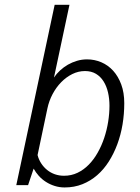

<svg xmlns="http://www.w3.org/2000/svg" viewBox="-20 -782 590 811"><path d="M98.6 0H48.8L210.9 -761.7H273.4L208 -454.6Q218.8 -470.7 233.9 -484.6Q249 -498.5 266.8 -508.8Q284.7 -519 305.2 -525.1Q325.7 -531.2 347.7 -531.2Q379.4 -531.2 408 -519Q436.5 -506.8 458 -483.2Q479.5 -459.5 492.2 -425Q504.9 -390.6 504.9 -346.2Q504.9 -300.3 497.6 -256.3Q490.2 -212.4 475.6 -172.9Q460.9 -133.3 439.7 -99.9Q418.5 -66.4 390.4 -42Q362.3 -17.6 327.9 -3.9Q293.5 9.8 252.9 9.8Q231 9.8 210.9 3.4Q190.9 -2.9 174.1 -13.7Q157.2 -24.4 144 -39.1Q130.9 -53.7 122.1 -69.8ZM250.5 -39.6Q281.2 -39.6 307.6 -52.2Q334 -64.9 355.2 -86.7Q376.5 -108.4 392.8 -137.5Q409.2 -166.5 420.2 -199.5Q431.2 -232.4 436.8 -267.3Q442.4 -302.2 442.4 -335.4Q442.4 -364.7 436.3 -391.4Q430.2 -418 417.5 -438.2Q404.8 -458.5 385.3 -470.2Q365.7 -481.9 338.9 -481.9Q311 -481.9 285.4 -469.2Q259.8 -456.5 238.5 -434.8Q217.3 -413.1 202.1 -384.5Q187 -356 180.2 -323.7L138.7 -127Q143.6 -107.9 154.1 -91.8Q164.6 -75.7 179.2 -64Q193.8 -52.2 211.9 -45.9Q230 -39.6 250.5 -39.6Z"/></svg>

Font: Ufes Sans Light
Style: Italic
Weight: 200
Designer: Ricardo Esteves & Thais Bronze
Foundry: ProDesignUfes - Ricardo Esteves, Thais Bronze
Version: Version 2.0